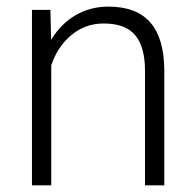

<svg xmlns="http://www.w3.org/2000/svg" viewBox="-20 -558 589 578"><path d="M131.8 -528.3 133.8 -438Q163.6 -486.8 208 -512.5Q252.4 -538.1 306.2 -538.1Q391.1 -538.1 432.6 -490.2Q474.1 -442.4 474.6 -346.7V0H416.5V-347.2Q416 -418 386.5 -452.6Q356.9 -487.3 292 -487.3Q237.8 -487.3 196 -453.4Q154.3 -419.4 134.3 -361.8V0H76.2V-528.3Z"/></svg>

Font: Roboto-Light
Style: Regular
Weight: 300
Designer: Google
Version: Version 2.137; 2017